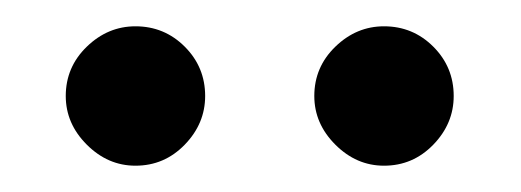

<svg xmlns="http://www.w3.org/2000/svg" viewBox="-20 -910 396 146"><path d="M272 -784Q251 -784 235 -800Q219 -816 219 -837Q219 -859 235 -874.5Q251 -890 272 -890Q294 -890 309.5 -874.5Q325 -859 325 -837Q325 -816 309.5 -800Q294 -784 272 -784ZM83 -784Q62 -784 46 -800Q30 -816 30 -837Q30 -859 46 -874.5Q62 -890 83 -890Q105 -890 120.5 -874.5Q136 -859 136 -837Q136 -816 120.5 -800Q105 -784 83 -784Z"/></svg>

Font: MuseoModerno Thin
Style: Regular
Weight: 400
Version: Version 1.003